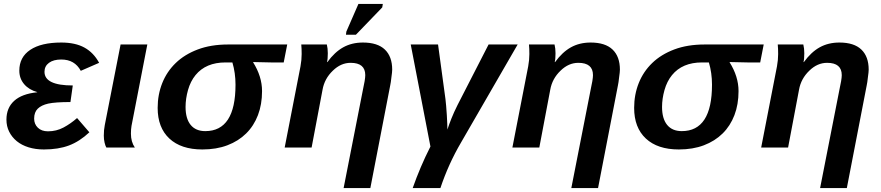

<svg xmlns="http://www.w3.org/2000/svg" viewBox="-20 -756 4514 984"><path d="M226 -83Q269 -83 305.5 -102.5Q342 -122 375 -151L438 -78Q388 -31 333.5 -10.5Q279 10 205 10Q162 10 126.5 -1Q91 -12 66 -32.5Q41 -53 27 -81Q13 -109 13 -143Q13 -203 52.5 -239Q92 -275 170 -283L171 -284Q128 -296 103.5 -325Q79 -354 79 -394Q79 -463 135 -500.5Q191 -538 294 -538Q366 -538 413 -512Q460 -486 488 -434L394 -393Q363 -451 294 -451Q254 -451 231 -434Q208 -417 208 -388Q208 -318 353 -318L341 -233Q264 -233 227 -225Q192 -217 173.5 -199Q155 -181 155 -148Q155 -120 174 -101.5Q193 -83 226 -83Z M651 -71Q651 -29 671 0H525Q520 -8 516 -25Q512 -42 512 -61Q512 -90 517 -115L598 -528H735L654 -111Q651 -94 651 -71Z M1017 10Q908 10 848 -46Q788 -102 788 -203Q788 -271 811.5 -330Q835 -389 880.5 -433Q926 -477 993.5 -502.5Q1061 -528 1149 -528H1166H1452L1434 -436H1369L1278 -438L1277 -437Q1323 -364 1323 -289Q1323 -221 1302 -166Q1281 -111 1241.5 -72Q1202 -33 1145.5 -11.5Q1089 10 1017 10ZM1032 -84Q1187 -84 1187 -322Q1187 -382 1171 -436H1136Q1035 -436 982 -371Q956 -339 943.5 -294.5Q931 -250 931 -208Q931 -148 957 -116Q983 -84 1032 -84Z M1990 -399Q1990 -393 1989 -383.5Q1988 -374 1986 -360Q1983 -332 1980 -319L1878 208H1741L1839 -291Q1852 -349 1852 -371Q1852 -434 1777 -434Q1727 -434 1686 -394Q1643 -353 1633 -296L1577 0H1439L1520 -416Q1526 -449 1526 -479Q1526 -493 1525.5 -505.5Q1525 -518 1524 -528H1655Q1660 -508 1660 -483Q1660 -453 1656 -438H1658Q1695 -489 1739 -513.5Q1783 -538 1840 -538Q1915 -538 1952.5 -502Q1990 -466 1990 -399ZM1753 -578 1755 -594 1817 -736H1942L1939 -718L1804 -578Z M2085 -528H2225L2263 -248Q2265 -234 2266.5 -213.5Q2268 -193 2270 -166Q2273 -113 2273 -92Q2281 -117 2293.5 -148.5Q2306 -180 2325 -218L2484 -528H2633L2343 -26Q2278 85 2237 208H2095Q2114 154 2136.5 101Q2159 48 2186 -5Z M3157 -399Q3157 -393 3156 -383.5Q3155 -374 3153 -360Q3150 -332 3147 -319L3045 208H2908L3006 -291Q3019 -349 3019 -371Q3019 -434 2944 -434Q2894 -434 2853 -394Q2810 -353 2800 -296L2744 0H2606L2687 -416Q2693 -449 2693 -479Q2693 -493 2692.5 -505.5Q2692 -518 2691 -528H2822Q2827 -508 2827 -483Q2827 -453 2823 -438H2825Q2862 -489 2906 -513.5Q2950 -538 3007 -538Q3082 -538 3119.5 -502Q3157 -466 3157 -399Z M3459 10Q3350 10 3290 -46Q3230 -102 3230 -203Q3230 -271 3253.5 -330Q3277 -389 3322.5 -433Q3368 -477 3435.5 -502.5Q3503 -528 3591 -528H3608H3894L3876 -436H3811L3720 -438L3719 -437Q3765 -364 3765 -289Q3765 -221 3744 -166Q3723 -111 3683.5 -72Q3644 -33 3587.5 -11.5Q3531 10 3459 10ZM3474 -84Q3629 -84 3629 -322Q3629 -382 3613 -436H3578Q3477 -436 3424 -371Q3398 -339 3385.5 -294.5Q3373 -250 3373 -208Q3373 -148 3399 -116Q3425 -84 3474 -84Z M4432 -399Q4432 -393 4431 -383.5Q4430 -374 4428 -360Q4425 -332 4422 -319L4320 208H4183L4281 -291Q4294 -349 4294 -371Q4294 -434 4219 -434Q4169 -434 4128 -394Q4085 -353 4075 -296L4019 0H3881L3962 -416Q3968 -449 3968 -479Q3968 -493 3967.5 -505.5Q3967 -518 3966 -528H4097Q4102 -508 4102 -483Q4102 -453 4098 -438H4100Q4137 -489 4181 -513.5Q4225 -538 4282 -538Q4357 -538 4394.5 -502Q4432 -466 4432 -399Z"/></svg>

Font: Libra Sans Modern
Style: Bold Italic
Weight: 700
Italic angle: -12°
Foundry: Stefan Peev, Context Ltd
Version: Version 1.000